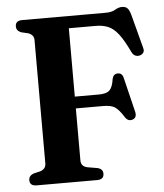

<svg xmlns="http://www.w3.org/2000/svg" viewBox="-52 -764 690 810"><g transform="rotate(-5 293.0 -359.0)"><path d="M424.5 -700Q449.5 -700 464.8 -709.2Q480 -718.5 494.5 -718.5Q510 -718.5 517.8 -710Q525.5 -701.5 531 -682L569 -537.5Q572.5 -525.5 566.5 -517.5Q560.5 -509.5 549 -507.5Q540 -506 531.5 -510Q523 -514 517 -527Q493 -577.5 472.5 -603.8Q452 -630 429.5 -639.2Q407 -648.5 377.5 -648.5H263.5V-359H366Q397.5 -359 410.8 -371.8Q424 -384.5 429 -419Q433.5 -440 451.5 -440.5Q471 -441.5 476 -419.5L511.5 -273.5Q517.5 -247.5 497.5 -241Q478.5 -235 466 -254.5Q446 -286.5 429.5 -297.8Q413 -309 379.5 -309H263.5V-89Q263.5 -63 290.5 -57.5L334.5 -50Q355.5 -44 355.5 -24.5Q355.5 0 326.5 0H70.5Q41.5 0 41.5 -24.5Q41.5 -43 62 -51L90 -57.5Q115 -65.5 115 -89V-611Q115 -634.5 90 -642.5L62 -649Q41.5 -657 41.5 -675.5Q41.5 -700 70.5 -700Z"/></g></svg>

Font: Fraunces 72pt Soft SemiBold
Style: Regular
Weight: 600
Version: Version 1.000;[b76b70a41]